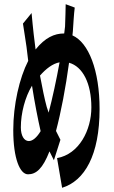

<svg xmlns="http://www.w3.org/2000/svg" viewBox="-20 -826 540 912"><path d="M335 -790 292 -806C292 -782 290 -734 289 -700C288 -690 286 -679 285 -667H284C238 -667 194 -647 149 -591L140 -664C137 -694 133 -727 130 -764L89 -714C95 -672 101 -641 106 -603C109 -581 111 -559 114 -537C72 -455 43 -328 43 -208C43 -72 75 2 113 2C152 2 183 -25 215 -107C222 -94 229 -80 236 -65L267 -162C260 -175 253 -189 246 -204C270 -294 292 -410 308 -528C373 -510 414 -430 414 -316C414 -208 356 -94 251 -75L275 66C382 33 453 -89 453 -308C453 -492 401 -624 324 -658C325 -664 325 -670 326 -676C328 -704 331 -761 335 -790ZM79 -221C79 -288 99 -365 132 -419C145 -336 160 -260 173 -203C155 -173 135 -156 117 -156C94 -156 79 -182 79 -221ZM170 -467C198 -499 230 -524 263 -530C248 -447 229 -359 211 -291L202 -318C192 -354 181 -408 170 -467Z"/></svg>

Font: 寒蝉无机体 CompactMedium
Style: Regular
Weight: 500
Width: 3
Designer: ChillTanhei {Warren2060}; 
Source Han Sans {Ryoko NISHIZUKA 西塚涼子 (kana, bopomofo & ideographs); Paul D. Hunt (Latin, Gre
Foundry: ChillType&Adobe
Version: Version 1.000;Glyphs 3.1.1 (3135)